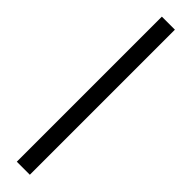

<svg xmlns="http://www.w3.org/2000/svg" viewBox="33 -206 457 457"><g transform="rotate(-45 261.0 22.0)"><path d="M505.4 0V43.9H17.1V0Z"/></g></svg>

Font: Sansation Light
Style: Light
Weight: 300
Designer: Bernd Montag
Version: Version 1.301